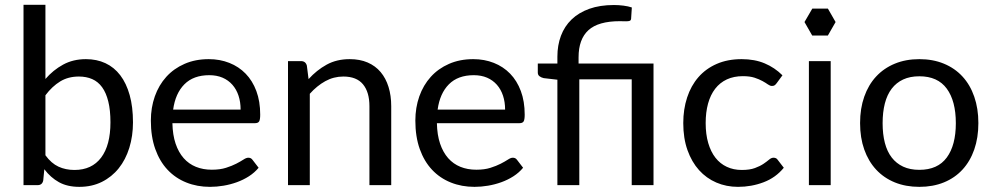

<svg xmlns="http://www.w3.org/2000/svg" viewBox="-20 -756 4052 784"><path d="M76 0V-736.5H165.5V-433.5Q197 -470 237.8 -492.2Q278.5 -514.5 331 -514.5Q375 -514.5 410.5 -498Q446 -481.5 471 -448.8Q496 -416 509.5 -367.8Q523 -319.5 523 -256.5Q523 -200.5 508 -152.2Q493 -104 464.8 -68.8Q436.5 -33.5 395.8 -13.2Q355 7 304 7Q255 7 220.8 -12Q186.5 -31 161 -65L156.5 -19Q152.5 0 133.5 0ZM302 -443.5Q258.5 -443.5 225.8 -423.5Q193 -403.5 165.5 -367V-122Q189.5 -89 218.8 -75.5Q248 -62 284 -62Q355 -62 393 -112.5Q431 -163 431 -256.5Q431 -306 422.2 -341.5Q413.5 -377 397 -399.8Q380.5 -422.5 356.5 -433Q332.5 -443.5 302 -443.5Z M832.5 -514.5Q878 -514.5 916.5 -499.2Q955 -484 983 -455.2Q1011 -426.5 1026.8 -384.2Q1042.5 -342 1042.5 -288Q1042.5 -267 1038 -260Q1033.5 -253 1021 -253H684Q685 -205 697 -169.5Q709 -134 730 -110.2Q751 -86.5 780 -74.8Q809 -63 845 -63Q878.5 -63 902.8 -70.8Q927 -78.5 944.5 -87.5Q962 -96.5 973.8 -104.2Q985.5 -112 994 -112Q1005 -112 1011 -103.5L1036 -71Q1019.5 -51 996.5 -36.2Q973.5 -21.5 947.2 -12Q921 -2.5 893 2.2Q865 7 837.5 7Q785 7 740.8 -10.8Q696.5 -28.5 664.2 -62.8Q632 -97 614 -147.5Q596 -198 596 -263.5Q596 -316.5 612.2 -362.5Q628.5 -408.5 659 -442.2Q689.5 -476 733.5 -495.2Q777.5 -514.5 832.5 -514.5ZM834.5 -449Q770 -449 733 -411.8Q696 -374.5 687 -308.5H962.5Q962.5 -339.5 954 -365.2Q945.5 -391 929 -409.8Q912.5 -428.5 888.8 -438.8Q865 -449 834.5 -449Z M1156 0V-506.5H1209Q1228 -506.5 1233 -488L1240 -433Q1273 -469.5 1313.8 -492Q1354.5 -514.5 1408 -514.5Q1449.5 -514.5 1481.2 -500.8Q1513 -487 1534.2 -461.8Q1555.5 -436.5 1566.5 -401Q1577.5 -365.5 1577.5 -322.5V0H1488.5V-322.5Q1488.5 -380 1462.2 -411.8Q1436 -443.5 1382 -443.5Q1342.5 -443.5 1308.2 -424.5Q1274 -405.5 1245 -373V0Z M1912.5 -514.5Q1958 -514.5 1996.5 -499.2Q2035 -484 2063 -455.2Q2091 -426.5 2106.8 -384.2Q2122.5 -342 2122.5 -288Q2122.5 -267 2118 -260Q2113.5 -253 2101 -253H1764Q1765 -205 1777 -169.5Q1789 -134 1810 -110.2Q1831 -86.5 1860 -74.8Q1889 -63 1925 -63Q1958.5 -63 1982.8 -70.8Q2007 -78.5 2024.5 -87.5Q2042 -96.5 2053.8 -104.2Q2065.5 -112 2074 -112Q2085 -112 2091 -103.5L2116 -71Q2099.5 -51 2076.5 -36.2Q2053.5 -21.5 2027.2 -12Q2001 -2.5 1973 2.2Q1945 7 1917.5 7Q1865 7 1820.8 -10.8Q1776.5 -28.5 1744.2 -62.8Q1712 -97 1694 -147.5Q1676 -198 1676 -263.5Q1676 -316.5 1692.2 -362.5Q1708.5 -408.5 1739 -442.2Q1769.5 -476 1813.5 -495.2Q1857.5 -514.5 1912.5 -514.5ZM1914.5 -449Q1850 -449 1813 -411.8Q1776 -374.5 1767 -308.5H2042.5Q2042.5 -339.5 2034 -365.2Q2025.5 -391 2009 -409.8Q1992.5 -428.5 1968.8 -438.8Q1945 -449 1914.5 -449Z M2256 0V-430.5L2200 -437Q2189.5 -439.5 2182.8 -444.8Q2176 -450 2176 -460V-496.5H2256V-524.5Q2256 -571 2270.5 -609.8Q2285 -648.5 2314 -676.5Q2343 -704.5 2386.2 -720Q2429.5 -735.5 2487 -735.5Q2506 -735.5 2525.8 -733Q2545.5 -730.5 2560 -725.5L2557 -679Q2556 -672.5 2551 -670.8Q2546 -669 2536.5 -669Q2531 -669 2525 -669.2Q2519 -669.5 2511.5 -669.5Q2423 -669.5 2382.8 -632.8Q2342.5 -596 2342.5 -522V-496.5H2648.5V0H2559.5V-432H2345.5V0Z M3151.5 -416.5Q3147.5 -411 3143.5 -408Q3139.5 -405 3132 -405Q3124.5 -405 3115.8 -411.2Q3107 -417.5 3093.5 -425Q3080 -432.5 3060.8 -438.8Q3041.5 -445 3013.5 -445Q2976.5 -445 2948 -431.8Q2919.5 -418.5 2900.2 -393.5Q2881 -368.5 2871.2 -333Q2861.5 -297.5 2861.5 -253.5Q2861.5 -207.5 2872 -171.8Q2882.5 -136 2901.5 -111.8Q2920.5 -87.5 2947.8 -74.8Q2975 -62 3009 -62Q3041.5 -62 3062.5 -69.8Q3083.5 -77.5 3097.5 -87Q3111.5 -96.5 3120.5 -104.2Q3129.5 -112 3138.5 -112Q3150 -112 3155.5 -103.5L3180.5 -71Q3147.5 -30.5 3098 -11.8Q3048.5 7 2993.5 7Q2946 7 2905.2 -10.5Q2864.5 -28 2834.5 -61.2Q2804.5 -94.5 2787.2 -143Q2770 -191.5 2770 -253.5Q2770 -310 2785.8 -358Q2801.5 -406 2831.8 -440.8Q2862 -475.5 2906.5 -495Q2951 -514.5 3008.5 -514.5Q3061.5 -514.5 3102.5 -497.2Q3143.5 -480 3175 -448.5Z M3372 -506.5V0H3283V-506.5ZM3392 -666 3360.5 -721H3297L3265 -666L3296.5 -611H3360.5Z M3734 -514.5Q3789.5 -514.5 3834.2 -496Q3879 -477.5 3910.2 -443.5Q3941.5 -409.5 3958.2 -361.2Q3975 -313 3975 -253.5Q3975 -193.5 3958.2 -145.5Q3941.5 -97.5 3910.2 -63.5Q3879 -29.5 3834.2 -11.2Q3789.5 7 3734 7Q3678.5 7 3633.8 -11.2Q3589 -29.5 3557.5 -63.5Q3526 -97.5 3509 -145.5Q3492 -193.5 3492 -253.5Q3492 -313 3509 -361.2Q3526 -409.5 3557.5 -443.5Q3589 -477.5 3633.8 -496Q3678.5 -514.5 3734 -514.5ZM3734 -62.5Q3809 -62.5 3846 -112.8Q3883 -163 3883 -253Q3883 -343.5 3846 -394Q3809 -444.5 3734 -444.5Q3696 -444.5 3668 -431.5Q3640 -418.5 3621.2 -394Q3602.5 -369.5 3593.2 -333.8Q3584 -298 3584 -253Q3584 -208 3593.2 -172.5Q3602.5 -137 3621.2 -112.8Q3640 -88.5 3668 -75.5Q3696 -62.5 3734 -62.5Z"/></svg>

Font: LatoHex
Style: Regular
Weight: 400
Designer: Lukasz Dziedzic
Foundry: tyPoland Lukasz Dziedzic
Version: Version 1.104; Western+Polish opensource